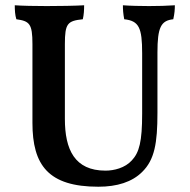

<svg xmlns="http://www.w3.org/2000/svg" viewBox="-20 -699 721 728"><path d="M577 -271V-500C577 -595 590 -621 637 -626C642 -648 643 -664 643 -679C617 -677 577 -676 545 -676C515 -676 470 -677 446 -679C446 -662 447 -648 451 -626C507 -620 519 -594 519 -497V-268C519 -162 508 -121 480 -91C454 -62 412 -52 380 -52C263 -52 226 -132 226 -248V-532C226 -610 236 -620 294 -626C298 -643 299 -661 299 -679C268 -677 202 -676 157 -676C113 -676 63 -677 36 -679C36 -661 37 -642 42 -626C92 -619 103 -609 103 -532V-233C103 -73 163 9 353 9C424 9 481 -9 519 -47C566 -93 577 -156 577 -271Z"/></svg>

Font: Vollkorn Semibold
Style: Regular
Weight: 600
Designer: Friedrich Althausen
Foundry: Friedrich Althausen
Version: Version 4.015;PS 004.015;hotconv 1.0.88;makeotf.lib2.5.64775